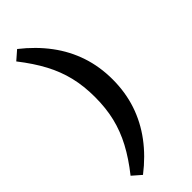

<svg xmlns="http://www.w3.org/2000/svg" viewBox="-287 -759 962 962"><g transform="rotate(-45 194.0 -278.0)"><path d="M187 -278Q187 -356 171 -422Q155 -488 121.5 -551Q88 -614 34 -683L81 -724Q156 -665 207.5 -596Q259 -527 285.5 -447.5Q312 -368 312 -278Q312 -187 285.5 -107.5Q259 -28 207.5 41Q156 110 81 168L34 127Q88 59 121.5 -4Q155 -67 171 -133Q187 -199 187 -278Z"/></g></svg>

Font: Source Serif 4 18pt
Style: Bold
Weight: 700
Designer: Frank Grießhammer
Foundry: Adobe Systems Incorporated
Version: Version 4.004;hotconv 1.0.116;makeotfexe 2.5.65601